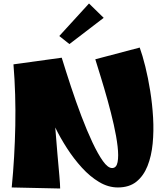

<svg xmlns="http://www.w3.org/2000/svg" viewBox="-20 -1072 944 1098"><path d="M324 6 47 0Q64 -173 67.5 -353Q71 -533 57 -704L333 -742Q357 -664 385.5 -577.5Q414 -491 445.5 -408Q477 -325 508.5 -258Q540 -191 568.5 -151Q597 -111 621 -111Q646 -111 652.5 -145Q659 -179 652.5 -235Q646 -291 630.5 -359.5Q615 -428 595.5 -498Q576 -568 557 -629.5Q538 -691 525 -733L779 -800Q795 -756 811 -691.5Q827 -627 839 -552Q851 -477 855.5 -399.5Q860 -322 853 -250.5Q846 -179 823.5 -122.5Q801 -66 760 -33Q719 0 654 0Q599 0 547 -31Q495 -62 448.5 -113Q402 -164 363 -224.5Q324 -285 296 -343Q302 -262 308.5 -190.5Q315 -119 319.5 -67Q324 -15 324 6ZM377 -820 319 -866 489 -1052 573 -970Z"/></svg>

Font: Marhey ExtraBold
Style: Regular
Weight: 800
Designer: Nur Syamsi & Bustanul Arifin
Foundry: Namelatype
Version: Version 1.000; ttfautohint (v1.8.4.7-5d5b)